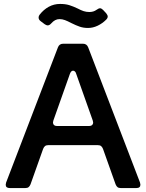

<svg xmlns="http://www.w3.org/2000/svg" viewBox="-20 -955 742 975"><path d="M693 -17Q693 0 672 0H594Q583 0 577 -4.5Q571 -9 567 -19L503 -199Q499 -209 493 -213.5Q487 -218 476 -218H226Q215 -218 209 -213.5Q203 -209 199 -199L135 -19Q131 -9 125 -4.5Q119 0 108 0H30Q9 0 9 -17Q9 -20 11 -28L274 -714Q281 -733 301 -733H401Q421 -733 428 -714L691 -28Q693 -20 693 -17ZM351 -596Q341 -596 335 -580L251 -343Q249 -335 249 -333Q249 -325 254.5 -320Q260 -315 270 -315H432Q442 -315 447.5 -320Q453 -325 453 -333Q453 -335 451 -343L367 -580Q365 -588 360.5 -592Q356 -596 351 -596ZM342 -838Q323 -848 309.5 -853Q296 -858 282 -858Q259 -858 240 -836Q231 -826 222 -826Q216 -826 207 -832L187 -847Q176 -855 176 -866Q176 -874 181 -880Q201 -906 227.5 -920.5Q254 -935 285 -935Q312 -935 331.5 -929Q351 -923 374 -912Q391 -903 404.5 -898.5Q418 -894 434 -894Q455 -894 470 -905Q481 -913 488 -913Q495 -913 503 -905L519 -888Q527 -878 527 -871Q527 -863 519 -855Q500 -836 476 -824.5Q452 -813 427 -813Q404 -813 385 -819.5Q366 -826 342 -838Z"/></svg>

Font: Shippori Gothic B2 Bold
Style: Regular
Weight: 700
Designer: FONTDASU
Foundry: FONTDASU / Google Inc. / but / Adobe
Version: Version 1.130